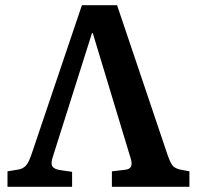

<svg xmlns="http://www.w3.org/2000/svg" viewBox="-20 -723 763 743"><path d="M9 0V-60L52 -67Q71 -71 81.5 -83.5Q92 -96 103 -129L297 -703H433L630 -119Q641 -90 649 -81Q657 -72 676 -67L713 -60V0H413V-60L464 -66Q482 -68 487 -78.5Q492 -89 486 -109L339 -595H336L185 -118Q176 -92 182 -80.5Q188 -69 211 -65L259 -58V0Z"/></svg>

Font: Literata 18pt SemiBold
Style: Regular
Weight: 600
Designer: Latin by Veronika Burian and Jose Scaglione. Greek by Irene Vlachou. Cyrillic by Vera Evstafieva.
Foundry: TypeTogether
Version: Version 3.103;gftools[0.9.29]